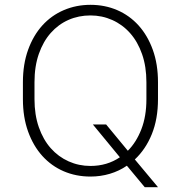

<svg xmlns="http://www.w3.org/2000/svg" viewBox="-20 -726 750 796"><path d="M355 6Q295 6 244 -16Q193 -38 155.5 -79.5Q118 -121 96.5 -180.5Q75 -240 75 -315V-385Q75 -460 96.5 -519.5Q118 -579 155.5 -620.5Q193 -662 244.5 -684Q296 -706 355 -706Q415 -706 466 -684Q517 -662 554.5 -620.5Q592 -579 613.5 -519.5Q635 -460 635 -385V-315Q635 -233 609.5 -170Q584 -107 539 -65L635 50H580L506 -39Q474 -17 435.5 -5.5Q397 6 355 6ZM355 -38Q424 -38 477 -74L365 -210H420L510 -101Q545 -136 566 -190Q587 -244 587 -315V-385Q587 -450 569 -501.5Q551 -553 519.5 -588.5Q488 -624 445.5 -643Q403 -662 355 -662Q306 -662 264 -643.5Q222 -625 190.5 -589.5Q159 -554 141 -502.5Q123 -451 123 -385V-315Q123 -250 141 -198.5Q159 -147 190.5 -111.5Q222 -76 264.5 -57Q307 -38 355 -38Z"/></svg>

Font: Retni Sans Light
Style: Regular
Weight: 300
Designer: Vitaly Kuzmin
Foundry: ParaType Ltd.
Version: Version 1.00;March 2, 2019;FontCreator 11.5.0.2425 64-bit; t